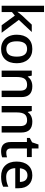

<svg xmlns="http://www.w3.org/2000/svg" viewBox="1296 -2096 810 3441"><g transform="rotate(90 1700.5 -375.0)"><path d="M192.9 -285.2 257.8 -366.2 420.9 -540H553.2L335.9 -308.1L566.9 0H432.1L258.8 -236.8L195.8 -185.1V0H82V-759.8H195.8V-389.2L189.9 -285.2Z M1112.8 -271Q1112.8 -138.7 1044.9 -64.5Q977.1 9.8 856 9.8Q780.3 9.8 722.2 -24.4Q664.1 -58.6 632.8 -122.6Q601.6 -186.5 601.6 -271Q601.6 -402.3 668.9 -476.1Q736.3 -549.8 858.9 -549.8Q976.1 -549.8 1044.4 -474.4Q1112.8 -398.9 1112.8 -271ZM719.7 -271Q719.7 -84 857.9 -84Q994.6 -84 994.6 -271Q994.6 -456.1 856.9 -456.1Q784.7 -456.1 752.2 -408.2Q719.7 -360.4 719.7 -271Z M1719.7 0H1604.5V-332Q1604.5 -394.5 1579.3 -425.3Q1554.2 -456.1 1499.5 -456.1Q1426.8 -456.1 1393.1 -413.1Q1359.4 -370.1 1359.4 -269V0H1244.6V-540H1334.5L1350.6 -469.2H1356.4Q1380.9 -507.8 1425.8 -528.8Q1470.7 -549.8 1525.4 -549.8Q1719.7 -549.8 1719.7 -352.1Z M2354.5 0H2239.3V-332Q2239.3 -394.5 2214.1 -425.3Q2189 -456.1 2134.3 -456.1Q2061.5 -456.1 2027.8 -413.1Q1994.1 -370.1 1994.1 -269V0H1879.4V-540H1969.2L1985.4 -469.2H1991.2Q2015.6 -507.8 2060.5 -528.8Q2105.5 -549.8 2160.2 -549.8Q2354.5 -549.8 2354.5 -352.1Z M2715.3 -83Q2757.3 -83 2799.3 -96.2V-9.8Q2780.3 -1.5 2750.2 4.2Q2720.2 9.8 2688 9.8Q2524.9 9.8 2524.9 -162.1V-453.1H2451.2V-503.9L2530.3 -545.9L2569.3 -660.2H2640.1V-540H2793.9V-453.1H2640.1V-164.1Q2640.1 -122.6 2660.9 -102.8Q2681.6 -83 2715.3 -83Z M3143.1 9.8Q3017.1 9.8 2946 -63.7Q2875 -137.2 2875 -266.1Q2875 -398.4 2940.9 -474.1Q3006.8 -549.8 3122.1 -549.8Q3229 -549.8 3291 -484.9Q3353 -419.9 3353 -306.2V-244.1H2993.2Q2995.6 -165.5 3035.6 -123.3Q3075.7 -81.1 3148.4 -81.1Q3196.3 -81.1 3237.5 -90.1Q3278.8 -99.1 3326.2 -120.1V-26.9Q3284.2 -6.8 3241.2 1.5Q3198.2 9.8 3143.1 9.8ZM3122.1 -462.9Q3067.4 -462.9 3034.4 -428.2Q3001.5 -393.6 2995.1 -327.1H3240.2Q3239.3 -394 3208 -428.5Q3176.8 -462.9 3122.1 -462.9Z"/></g></svg>

Font: f0_51262          
Style: Regular
Weight: 600
Foundry: Ascender Corporation
Version: Version 1.10